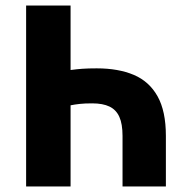

<svg xmlns="http://www.w3.org/2000/svg" viewBox="-20 -671 676 691"><path d="M74 0V-651H234V-419Q256 -422 276.5 -423.5Q297 -425 328 -425Q406 -425 461.5 -401.5Q517 -378 547 -324.5Q577 -271 577 -182V0H421V-182Q421 -225 409.5 -250.5Q398 -276 374 -287.5Q350 -299 312 -299Q285 -299 267 -297Q249 -295 234 -292V0Z"/></svg>

Font: Source Sans 3 ExtraBold
Style: Regular
Weight: 800
Designer: Paul D. Hunt
Foundry: Adobe
Version: Version 3.052;hotconv 1.1.0;makeotfexe 2.6.0